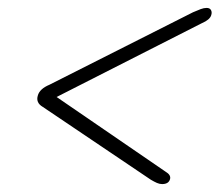

<svg xmlns="http://www.w3.org/2000/svg" viewBox="-20 -584 555 485"><path d="M409.5 -131.5Q406 -119 389.5 -119Q383 -119 376.2 -122Q369.5 -125 361 -130L88 -314Q70 -324.5 75.5 -342.5Q80 -359.5 105 -370L467.5 -553Q479 -558 487 -561Q495 -564 502 -564Q510 -564 513 -558.5Q516 -553 513.5 -545.5Q510 -534 490 -525.5L123 -339L398 -150.5Q412.5 -142 409.5 -131.5Z"/></svg>

Font: Fraunces 72pt SemiBold
Style: Italic
Weight: 600
Italic angle: -16°
Version: Version 1.000;[b76b70a41]